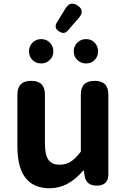

<svg xmlns="http://www.w3.org/2000/svg" viewBox="-20 -992 677 1026"><path d="M245 14Q73 14 73 -210V-487Q73 -560 147 -560Q220 -560 220 -487V-229Q220 -165 239 -138Q257 -112 298 -112Q332 -112 357.5 -128Q383 -144 412 -182V-487Q412 -560 486 -560Q559 -560 559 -487V-280V-60Q559 0 496 0Q440 0 432 -54L428 -80H424Q345 14 245 14ZM200 -653Q172 -653 153.5 -671.5Q135 -690 135 -717.5Q135 -745 153.5 -764Q172 -783 200 -783Q228 -783 246.5 -764Q265 -745 265 -718Q265 -689 246 -672Q229 -653 200 -653ZM440 -653Q412 -653 393 -671.5Q374 -690 374 -717.5Q374 -745 393 -764Q412 -783 440 -783Q468 -783 486 -764Q504 -745 504 -717.5Q504 -690 486 -671.5Q468 -653 440 -653ZM296 -824Q266 -843 284 -872L330 -947Q355 -988 394 -963Q436 -936 401 -896L379 -871L343 -829Q323 -806 296 -824Z"/></svg>

Font: GenSenRounded JP B
Style: Regular
Weight: 700
Version: Version 1.501;PS 1;hotconv 16.6.51;makeotf.lib2.5.65220